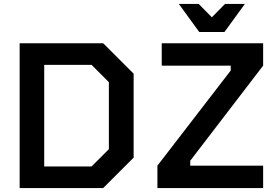

<svg xmlns="http://www.w3.org/2000/svg" viewBox="-20 -957 1419 977"><path d="M994 -794 890 -937H991L1058 -869L1125 -937H1226L1122 -794ZM80 0V-737H505L660 -582V-155L505 0ZM781 0V-114L1154 -598V-623H803V-737H1319V-623L948 -139V-114H1319V0ZM205 -110H446L534 -198V-539L446 -627H205Z"/></svg>

Font: Tomorrow Medium
Style: Regular
Weight: 500
Designer: Tony de Marco, Monica Rizzolli
Foundry: Just in Type
Version: Version 2.002